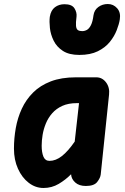

<svg xmlns="http://www.w3.org/2000/svg" viewBox="-20 -926 624 956"><path d="M196.5 10Q156.5 10 123 -15.8Q89.5 -41.5 69.5 -85.8Q49.5 -130 49.5 -186Q49.5 -237 58.5 -288Q67.5 -339 88.5 -384.5Q109.5 -430 144.8 -465.2Q180 -500.5 232.8 -520.8Q285.5 -541 358 -541H459.5Q489 -541 508 -515.8Q527 -490.5 523 -455L481.5 -57Q479.5 -40 464 -20Q448.5 0 407.5 0Q374 0 354.8 -17.2Q335.5 -34.5 334 -57.5V-58.5Q307 -31 272.5 -10.5Q238 10 196.5 10ZM226.5 -125Q257.5 -125 288 -148.8Q318.5 -172.5 352 -221L373.5 -412.5H363Q320.5 -412.5 290.2 -398.8Q260 -385 240 -362.2Q220 -339.5 208.5 -311.5Q197 -283.5 192.2 -254.8Q187.5 -226 187.5 -200.5Q187.5 -167 196.2 -146Q205 -125 226.5 -125ZM375 -652.5Q323.5 -652.5 292.8 -672.8Q262 -693 247 -723.8Q232 -754.5 228.5 -786.5Q225 -818.5 228 -842.5Q233.5 -875 253.5 -890Q273.5 -905 301 -905Q338 -905 350.8 -884.5Q363.5 -864 361 -843Q357 -812.5 358.5 -797Q360 -781.5 367.8 -776.2Q375.5 -771 389 -771Q401.5 -771 412.8 -777.2Q424 -783.5 432.8 -800.8Q441.5 -818 445.5 -850Q449.5 -876.5 469.8 -891.2Q490 -906 517 -906Q544.5 -906 563.2 -885Q582 -864 576.5 -829.5Q573 -806 561.2 -775.8Q549.5 -745.5 526.8 -717.2Q504 -689 467 -670.8Q430 -652.5 375 -652.5Z"/></svg>

Font: Edu NSW ACT Cursive
Style: Regular
Weight: 400
Designer: Tina and Corey Anderson, Eben Sorkin, Mirko Velimirovic
Foundry: Sorkin Type Co.
Version: Version 2.000